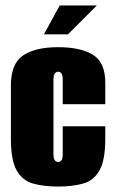

<svg xmlns="http://www.w3.org/2000/svg" viewBox="-20 -676 421 704"><path d="M193 8Q140 8 101 -3Q62 -14 41 -51.5Q20 -89 20 -166V-363Q20 -443 65 -473Q110 -503 193 -503Q276 -503 321 -475Q366 -447 366 -373V-294H210V-383Q210 -400 205.5 -406.5Q201 -413 193 -413Q186 -413 181 -406.5Q176 -400 176 -383V-112Q176 -95 181 -88.5Q186 -82 193 -82Q201 -82 205.5 -88.5Q210 -95 210 -112V-213H366V-167Q366 -89 345 -51.5Q324 -14 285 -3Q246 8 193 8ZM141 -550 199 -656H335L229 -550Z"/></svg>

Font: Alumni Sans Black
Style: Regular
Weight: 900
Designer: Robert E. Leuschke
Foundry: Robert E. Leuschke
Version: Version 1.018